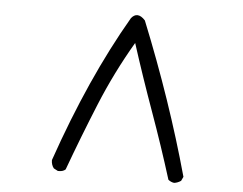

<svg xmlns="http://www.w3.org/2000/svg" viewBox="-52 -812 1105 874"><g transform="rotate(5 500.0 -375.0)"><path d="M774 -2Q759 -4 747 -14Q700 -165 645.5 -316.5Q591 -468 542 -621Q458 -478 395.5 -325.5Q333 -173 277 -20Q266 -10 248 -10H242L223 -20Q211 -35 211 -57Q344 -442 513 -732Q526 -748 541 -748Q558 -748 577 -727Q720 -373 814 -33L805 -14Q790 -4 774 -2Z"/></g></svg>

Font: Xiaolai SC
Style: Regular
Weight: 400
Designer: Nozomi Seto 瀬戸のぞみ
Version: Version 3.11;December 4, 2020;FontCreator 13.0.0.2613 64-bit